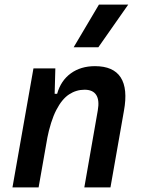

<svg xmlns="http://www.w3.org/2000/svg" viewBox="-20 -815 626 835"><path d="M34.2 0 125.5 -517.6H220.7L217.3 -394L147.9 0ZM346.7 0 405.3 -335Q413.1 -379.4 398.4 -402.1Q383.8 -424.8 347.7 -424.8Q311.5 -424.8 280.5 -404.5Q249.5 -384.3 224.9 -336.7Q200.2 -289.1 184.1 -208L208.5 -407.2H228.5Q244.6 -464.4 287.8 -495.8Q331.1 -527.3 393.1 -527.3Q473.1 -527.3 504.9 -478.3Q536.6 -429.2 519 -333L460.4 0ZM300.3 -609.4 410.2 -794.9H537.6L407.7 -609.4Z"/></svg>

Font: Cascadia Mono Medium
Style: Italic
Weight: 500
Italic angle: -10°
Monospace: yes
Designer: Aaron Bell
Foundry: Saja Typeworks
Version: Version 2407.024